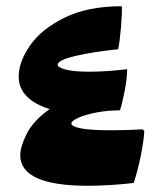

<svg xmlns="http://www.w3.org/2000/svg" viewBox="-20 -587 523 616"><path d="M443 -166Q441 -132 431 -84Q421 -36 409 0Q331 9 262 9Q45 9 45 -89Q45 -116 65.5 -157.5Q86 -199 139 -237Q40 -269 40 -341Q40 -388 76 -440.5Q112 -493 186.5 -530Q261 -567 371 -567Q372 -545 368 -497.5Q364 -450 359 -429Q279 -421 222 -407.5Q165 -394 165 -379Q165 -371 190 -364Q215 -357 267 -357Q321 -357 388 -365Q388 -337 380 -295.5Q372 -254 365 -233Q325 -233 289 -226Q253 -219 231 -209Q209 -199 209 -191Q209 -181 240.5 -175Q272 -169 339 -169Q379 -169 438 -172Z"/></svg>

Font: Lalezar
Style: Regular
Weight: 400
Designer: Borna Izadpanah
Foundry: Borna Izadpanah
Version: Version 1.003